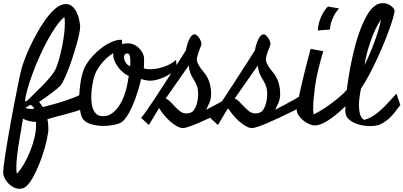

<svg xmlns="http://www.w3.org/2000/svg" viewBox="-80 -764 2551 1214"><path d="M26.4 335Q51.8 307.6 73.7 269Q95.7 230.5 112.3 188Q128.9 145.5 138.7 103Q148.4 60.5 148.4 23.4Q148.4 11.7 147.5 6.8Q127.9 6.8 105.5 1.5Q83 -3.9 65.4 -13.7Q58.6 26.4 51.3 68.4Q43.9 110.4 37.6 150.9Q31.2 191.4 27.3 228.5Q23.4 265.6 23.4 295.9Q23.4 319.3 26.4 335ZM136.7 -78.1Q134.8 -84 127.9 -89.8Q121.1 -95.7 113.3 -101.6Q105.5 -96.7 97.2 -92.3Q88.9 -87.9 81.1 -83Q86.9 -78.1 96.2 -76.7Q105.5 -75.2 116.2 -75.2Q130.9 -75.2 136.7 -78.1ZM327.1 -656.2Q304.7 -639.6 278.3 -602.5Q252 -565.4 224.6 -516.1Q197.3 -466.8 171.9 -410.6Q146.5 -354.5 126.5 -300.3Q106.4 -246.1 93.3 -199.2Q80.1 -152.3 78.1 -121.1Q82 -123 85.4 -125Q88.9 -127 93.8 -128.9Q112.3 -148.4 139.2 -173.8Q166 -199.2 192.4 -226.6Q218.8 -253.9 240.7 -280.8Q262.7 -307.6 273.4 -331.1Q282.2 -351.6 292.5 -386.2Q302.7 -420.9 311 -460.9Q319.3 -501 324.7 -542Q330.1 -583 330.1 -617.2Q330.1 -636.7 327.1 -656.2ZM310.5 -695.3Q303.7 -702.1 296.9 -703.1ZM167 -119.1Q178.7 -105.5 190.4 -86.9Q224.6 -95.7 260.3 -105.5Q295.9 -115.2 328.1 -126Q360.4 -136.7 387.2 -147Q414.1 -157.2 430.7 -167L446.3 -78.1Q429.7 -69.3 399.4 -60.1Q369.1 -50.8 335.4 -42Q301.8 -33.2 270 -24.9Q238.3 -16.6 219.7 -9.8Q225.6 13.7 225.6 42Q225.6 49.8 225.6 59.1Q225.6 68.4 223.6 77.1Q217.8 120.1 202.6 172.9Q187.5 225.6 167.5 274.9Q147.5 324.2 125 363.3Q102.5 402.3 81.1 418Q63.5 429.7 43 429.7Q24.4 429.7 6.8 420.9Q-10.7 412.1 -24.9 397.9Q-39.1 383.8 -48.8 365.7Q-58.6 347.7 -59.6 329.1V324.2Q-59.6 309.6 -55.7 277.3Q-51.8 245.1 -44.9 202.1Q-38.1 159.2 -29.3 108.4Q-20.5 57.6 -11.2 4.9Q-2 -47.9 8.3 -99.1Q18.6 -150.4 27.3 -194.8Q36.1 -239.3 43 -272.9Q49.8 -306.6 54.7 -324.2Q60.5 -347.7 74.7 -385.7Q88.9 -423.8 108.9 -466.8Q128.9 -509.8 153.8 -554.7Q178.7 -599.6 205.6 -637.2Q232.4 -674.8 260.3 -701.2Q288.1 -727.5 315.4 -735.4Q325.2 -738.3 335.9 -738.3Q359.4 -738.3 376 -724.1Q392.6 -710 403.3 -689Q414.1 -668 419.4 -644Q424.8 -620.1 426.8 -599.6V-595.7Q426.8 -579.1 420.4 -548.3Q414.1 -517.6 403.3 -480Q392.6 -442.4 379.4 -401.9Q366.2 -361.3 352.5 -325.7Q338.9 -290 325.7 -262.7Q312.5 -235.4 303.7 -224.6Q295.9 -215.8 280.3 -202.6Q264.6 -189.5 245.6 -175.3Q226.6 -161.1 206.1 -146.5Q185.5 -131.8 167 -119.1Z M559.6 -30.3Q563.5 -29.3 571.3 -29.3Q600.6 -29.3 624 -44.9Q647.5 -60.5 665 -84Q682.6 -107.4 694.8 -134.3Q707 -161.1 712.9 -183.6Q717.8 -196.3 723.6 -224.1Q729.5 -252 734.4 -284.2Q717.8 -290 700.7 -304.2Q683.6 -318.4 668.9 -336.9Q654.3 -355.5 645 -377Q635.7 -398.4 635.7 -418Q635.7 -424.8 636.7 -428.7Q614.3 -415 594.2 -396.5Q574.2 -377.9 557.6 -356.9Q541 -335.9 529.3 -313Q517.6 -290 512.7 -268.6Q506.8 -246.1 502 -214.4Q497.1 -182.6 497.1 -149.4Q497.1 -127 500 -106.4Q502.9 -85.9 510.3 -69.8Q517.6 -53.7 529.8 -43Q542 -32.2 559.6 -30.3ZM724.6 -425.8Q713.9 -425.8 709 -418.9Q704.1 -412.1 704.1 -402.3Q704.1 -385.7 714.8 -368.7Q725.6 -351.6 743.2 -344.7Q744.1 -353.5 744.1 -361.3Q744.1 -369.1 744.1 -377Q744.1 -399.4 740.2 -412.6Q736.3 -425.8 725.6 -425.8ZM1038.1 -327.1Q991.2 -289.1 947.3 -271.5Q903.3 -253.9 870.1 -253.9Q844.7 -253.9 812.5 -264.6Q801.8 -218.8 786.6 -171.9Q771.5 -125 753.4 -85.4Q735.4 -45.9 715.3 -18.6Q695.3 8.8 674.8 15.6Q652.3 24.4 626 28.3Q599.6 32.2 573.2 32.2Q529.3 32.2 490.7 19.5Q452.1 6.8 438.5 -21.5Q430.7 -38.1 425.8 -69.3Q420.9 -100.6 420.9 -137.7Q420.9 -167 423.8 -198.7Q426.8 -230.5 432.1 -259.8Q437.5 -289.1 445.8 -314Q454.1 -338.9 464.8 -355.5Q481.4 -382.8 506.8 -410.6Q532.2 -438.5 562 -460.9Q591.8 -483.4 624 -498Q656.2 -512.7 687.5 -512.7H690.4L693.4 -484.4Q709 -490.2 726.6 -490.2Q762.7 -490.2 790.5 -467.3Q818.4 -444.3 829.1 -409.2Q831.1 -401.4 831.1 -382.8Q831.1 -369.1 830.6 -354.5Q830.1 -339.8 829.1 -332Q834 -330.1 839.8 -329.1Q849.6 -326.2 870.1 -326.2Q882.8 -326.2 901.9 -328.6Q920.9 -331.1 942.9 -337.4Q964.8 -343.8 988.3 -355Q1011.7 -366.2 1033.2 -384.8Z M1097.7 -46.9Q1108.4 -46.9 1120.1 -49.8Q1122.1 -50.8 1124.5 -51.8Q1127 -52.7 1129.9 -53.7Q1140.6 -58.6 1148.9 -71.8Q1157.2 -85 1162.6 -101.6Q1168 -118.2 1170.4 -136.7Q1172.9 -155.3 1172.9 -171.9Q1172.9 -190.4 1169.4 -205.6Q1166 -220.7 1159.7 -233.9Q1153.3 -247.1 1146 -259.3Q1138.7 -271.5 1131.8 -284.2Q1123 -299.8 1119.1 -316.4Q1115.2 -333 1113.3 -349.6L967.8 -141.6Q983.4 -134.8 997.1 -120.6Q1010.7 -106.4 1024.9 -91.3Q1039.1 -76.2 1054.7 -63.5Q1070.3 -50.8 1089.8 -46.9ZM1410.2 -99.6Q1404.3 -96.7 1380.9 -84.5Q1357.4 -72.3 1324.7 -56.2Q1292 -40 1253.9 -22Q1215.8 -3.9 1180.7 11.2Q1145.5 26.4 1117.2 36.1Q1088.9 45.9 1076.2 45.9H1073.2Q1055.7 43.9 1034.7 31.7Q1013.7 19.5 993.7 1.5Q973.6 -16.6 955.6 -38.6Q937.5 -60.5 925.8 -81.1L861.3 26.4L812.5 -18.6Q824.2 -32.2 846.2 -63.5Q868.2 -94.7 895 -135.3Q921.9 -175.8 951.2 -221.2Q980.5 -266.6 1008.3 -309.6Q1036.1 -352.5 1059.1 -388.7Q1082 -424.8 1095.7 -446.3Q1101.6 -481.4 1114.7 -511.2Q1127.9 -541 1146.5 -546.9H1151.4Q1157.2 -546.9 1164.6 -541Q1171.9 -535.2 1178.2 -525.9Q1184.6 -516.6 1189 -506.3Q1193.4 -496.1 1193.4 -487.3Q1193.4 -482.4 1192.4 -478.5Q1186.5 -463.9 1178.7 -442.9Q1170.9 -421.9 1166 -401.4Q1164.1 -395.5 1164.1 -390.6Q1164.1 -376 1171.9 -360.8Q1179.7 -345.7 1189.9 -331.5Q1200.2 -317.4 1210.4 -305.2Q1220.7 -293 1225.6 -284.2Q1241.2 -257.8 1248 -229Q1254.9 -200.2 1254.9 -173.8Q1254.9 -157.2 1252.4 -142.6Q1250 -127.9 1245.1 -116.2Q1245.1 -115.2 1241.7 -108.4Q1238.3 -101.6 1234.4 -93.3Q1230.5 -85 1227.1 -78.1Q1223.6 -71.3 1223.6 -70.3Q1256.8 -87.9 1287.1 -103.5Q1312.5 -117.2 1337.4 -130.9Q1362.3 -144.5 1374 -152.3Z M1534.2 -46.9Q1544.9 -46.9 1556.6 -49.8Q1558.6 -50.8 1561 -51.8Q1563.5 -52.7 1566.4 -53.7Q1577.1 -58.6 1585.4 -71.8Q1593.8 -85 1599.1 -101.6Q1604.5 -118.2 1606.9 -136.7Q1609.4 -155.3 1609.4 -171.9Q1609.4 -190.4 1606 -205.6Q1602.5 -220.7 1596.2 -233.9Q1589.8 -247.1 1582.5 -259.3Q1575.2 -271.5 1568.4 -284.2Q1559.6 -299.8 1555.7 -316.4Q1551.8 -333 1549.8 -349.6L1404.3 -141.6Q1419.9 -134.8 1433.6 -120.6Q1447.3 -106.4 1461.4 -91.3Q1475.6 -76.2 1491.2 -63.5Q1506.8 -50.8 1526.4 -46.9ZM1846.7 -99.6Q1840.8 -96.7 1817.4 -84.5Q1793.9 -72.3 1761.2 -56.2Q1728.5 -40 1690.4 -22Q1652.3 -3.9 1617.2 11.2Q1582 26.4 1553.7 36.1Q1525.4 45.9 1512.7 45.9H1509.8Q1492.2 43.9 1471.2 31.7Q1450.2 19.5 1430.2 1.5Q1410.2 -16.6 1392.1 -38.6Q1374 -60.5 1362.3 -81.1L1297.9 26.4L1249 -18.6Q1260.7 -32.2 1282.7 -63.5Q1304.7 -94.7 1331.5 -135.3Q1358.4 -175.8 1387.7 -221.2Q1417 -266.6 1444.8 -309.6Q1472.7 -352.5 1495.6 -388.7Q1518.6 -424.8 1532.2 -446.3Q1538.1 -481.4 1551.3 -511.2Q1564.5 -541 1583 -546.9H1587.9Q1593.8 -546.9 1601.1 -541Q1608.4 -535.2 1614.7 -525.9Q1621.1 -516.6 1625.5 -506.3Q1629.9 -496.1 1629.9 -487.3Q1629.9 -482.4 1628.9 -478.5Q1623 -463.9 1615.2 -442.9Q1607.4 -421.9 1602.5 -401.4Q1600.6 -395.5 1600.6 -390.6Q1600.6 -376 1608.4 -360.8Q1616.2 -345.7 1626.5 -331.5Q1636.7 -317.4 1647 -305.2Q1657.2 -293 1662.1 -284.2Q1677.7 -257.8 1684.6 -229Q1691.4 -200.2 1691.4 -173.8Q1691.4 -157.2 1689 -142.6Q1686.5 -127.9 1681.6 -116.2Q1681.6 -115.2 1678.2 -108.4Q1674.8 -101.6 1670.9 -93.3Q1667 -85 1663.6 -78.1Q1660.2 -71.3 1660.2 -70.3Q1693.4 -87.9 1723.6 -103.5Q1749 -117.2 1773.9 -130.9Q1798.8 -144.5 1810.5 -152.3Z M2063.5 -710.9Q2041 -684.6 2029.3 -660.2Q2017.6 -635.7 2012.7 -617.2Q2006.8 -595.7 2005.9 -577.1L1929.7 -571.3Q1931.6 -615.2 1949.7 -656.2Q1967.8 -697.3 1993.2 -722.7ZM2159.2 -151.4Q2125 -111.3 2090.3 -79.1Q2055.7 -46.9 2024.4 -23.4Q1993.2 0 1966.8 13.2Q1940.4 26.4 1921.9 28.3Q1919.9 29.3 1914.1 29.3Q1895.5 29.3 1875 20.5Q1854.5 11.7 1836.9 -2.9Q1819.3 -17.6 1807.6 -35.6Q1795.9 -53.7 1795.9 -71.3V-73.2Q1797.9 -92.8 1807.6 -139.6Q1815.4 -180.7 1833 -255.4Q1850.6 -330.1 1883.8 -455.1L1963.9 -440.4Q1923.8 -304.7 1912.1 -218.8Q1900.4 -132.8 1900.4 -88.9Q1900.4 -76.2 1900.4 -66.9Q1900.4 -57.6 1901.4 -51.8Q1902.3 -44.9 1903.3 -40Q1939.5 -58.6 1978.5 -84Q2011.7 -106.4 2051.8 -138.7Q2091.8 -170.9 2129.9 -213.9Z M2329.1 -640.6Q2308.6 -611.3 2292 -575.2Q2275.4 -539.1 2262.2 -500.5Q2249 -461.9 2239.3 -423.8Q2229.5 -385.7 2224.6 -352.5Q2238.3 -378.9 2253.9 -414.6Q2269.5 -450.2 2284.2 -489.7Q2298.8 -529.3 2311 -568.4Q2323.2 -607.4 2329.1 -640.6ZM2451.2 -99.6Q2432.6 -76.2 2418.9 -58.1Q2405.3 -40 2391.6 -25.9Q2377.9 -11.7 2362.3 -0.5Q2346.7 10.7 2326.2 21.5Q2300.8 33.2 2259.8 33.2Q2235.4 33.2 2209 28.3Q2182.6 23.4 2160.6 13.2Q2138.7 2.9 2123 -12.7Q2107.4 -28.3 2104.5 -49.8Q2103.5 -54.7 2103.5 -60.1Q2103.5 -65.4 2103.5 -73.2Q2103.5 -104.5 2108.9 -160.2Q2114.3 -215.8 2125 -282.2Q2135.7 -348.6 2151.9 -419.4Q2168 -490.2 2189.5 -552.2Q2210.9 -614.3 2237.3 -662.1Q2263.7 -710 2294.9 -730.5Q2305.7 -738.3 2317.9 -741.2Q2330.1 -744.1 2340.8 -744.1Q2368.2 -744.1 2389.2 -729Q2410.2 -713.9 2415 -699.2V-696.3Q2415 -685.5 2406.7 -655.8Q2398.4 -626 2383.8 -584.5Q2369.1 -543 2348.6 -493.2Q2328.1 -443.4 2304.7 -392.6Q2281.2 -341.8 2255.4 -293Q2229.5 -244.1 2203.1 -205.1Q2202.1 -200.2 2199.7 -189.5Q2197.3 -178.7 2195.3 -164.1Q2193.4 -149.4 2191.4 -132.3Q2189.5 -115.2 2189.5 -97.7Q2189.5 -68.4 2196.3 -42.5Q2203.1 -16.6 2222.7 -5.9Q2253.9 -14.6 2280.3 -31.7Q2306.6 -48.8 2330.6 -70.8Q2354.5 -92.8 2377.9 -118.7Q2401.4 -144.5 2426.8 -171.9Z"/></svg>

Font: Miniver
Style: Regular
Weight: 400
Designer: Dathan Boardman
Foundry: Open Window
Version: Version 1.000